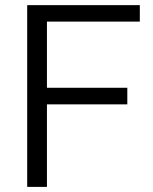

<svg xmlns="http://www.w3.org/2000/svg" viewBox="-20 -731 598 751"><path d="M478 -387.7V-322.8H163.6V0H86.4V-710.9H526.9V-646.5H163.6V-387.7Z"/></svg>

Font: Vazirmatn RD UI Light
Style: Regular
Weight: 300
Designer: Saber Rastikerdar
Foundry: Saber Rastikerdar
Version: Version 33.003